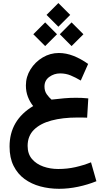

<svg xmlns="http://www.w3.org/2000/svg" viewBox="-20 -877 679 1235"><path d="M355.5 -857.4 431.6 -781.2 355.5 -705.1 279.3 -781.2ZM440.4 -732.9 516.6 -656.7 440.4 -580.6 364.7 -656.7ZM270.5 -732.9 346.7 -656.7 270.5 -580.6 194.3 -656.7ZM547.9 -244.1 540.5 -120.1Q520.5 -121.1 506.3 -121.1Q492.2 -121.1 478 -121.1Q382.8 -121.1 310.8 -101.8Q238.8 -82.5 198.2 -42.2Q157.7 -2 157.7 61.5Q157.7 112.8 185.5 145.5Q213.4 178.2 258.3 194.1Q303.2 210 354.5 210Q412.6 210 464.6 198.2Q516.6 186.5 565.4 167L600.1 288.6Q544.9 311 482.7 324.2Q420.4 337.4 359.9 337.4Q296.9 337.4 239.5 322Q182.1 306.6 137.7 274.2Q93.3 241.7 67.4 189.9Q41.5 138.2 41.5 65.4Q41.5 -104 193.4 -194.8Q172.4 -220.7 159.4 -254.4Q146.5 -288.1 146.5 -327.1Q146.5 -383.3 176.3 -430.9Q206.1 -478.5 254.4 -507.3Q302.7 -536.1 358.4 -536.1Q405.3 -536.1 452.6 -517.6Q500 -499 546.9 -465.8L499.5 -358.9Q465.8 -378.9 434.6 -391.8Q403.3 -404.8 366.7 -404.8Q328.1 -404.8 297.1 -382.3Q266.1 -359.9 266.1 -320.3Q266.1 -290.5 281.5 -269.5Q296.9 -248.5 311.5 -236.3Q356.9 -241.7 393.6 -244.9Q430.2 -248 467.3 -248Q487.3 -248 505.6 -247.3Q523.9 -246.6 547.9 -244.1Z"/></svg>

Font: Vazirmatn FD NL
Style: Bold
Weight: 700
Designer: Saber Rastikerdar
Foundry: Saber Rastikerdar
Version: Version 33.003